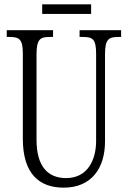

<svg xmlns="http://www.w3.org/2000/svg" viewBox="-20 -853 589 883"><path d="M174 -789H399V-833H174ZM273 10C401 10 463 -80 463 -203V-604C463 -673 480 -683 524 -683H537V-714H346V-683H362C406 -683 422 -673 422 -606V-205C422 -116 382 -34 284 -34C203 -34 148 -84 148 -210V-603C148 -673 165 -683 208 -683H224V-714H11V-683H25C68 -683 85 -673 85 -607V-215C85 -54 160 10 273 10Z"/></svg>

Font: Noto Serif Bengali ExtraCondensed Light
Style: Regular
Weight: 300
Width: 2
Designer: Juan Bruce, Universal Thirst, Indian Type Foundry and the Monotype Design Team.
Foundry: Monotype Imaging Inc.
Version: Version 2.003